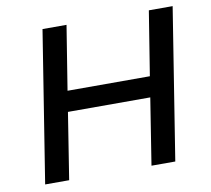

<svg xmlns="http://www.w3.org/2000/svg" viewBox="-78 -793 969 882"><g transform="rotate(-10 406.5 -352.5)"><path d="M63 0 175 -705H287L239 -406H623L671 -705H782L670 0H559L608 -310H224L175 0Z"/></g></svg>

Font: Nunito Sans 7pt SemiBold
Style: Italic
Weight: 600
Italic angle: -9°
Designer: Vernon Adams
Foundry: Vernon Adams
Version: Version 3.101;gftools[0.9.27]